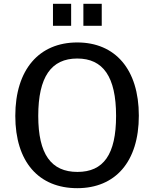

<svg xmlns="http://www.w3.org/2000/svg" viewBox="-20 -974 806 1004"><path d="M384 10C583 10 706 -128 706 -369C706 -612 582 -752 384 -752C185 -752 60 -611 60 -368C60 -127 183 10 384 10ZM385 -75C248 -75 180 -167 180 -368C180 -572 248 -668 384 -668C519 -668 587 -573 587 -368C587 -166 521 -75 385 -75ZM352 -954H257V-839H352ZM512 -954H416V-839H512Z"/></svg>

Font: Bisquit Text
Style: Regular
Weight: 400
Version: Version 1.004;Glyphs 3.2.3 (3260)